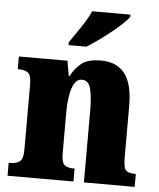

<svg xmlns="http://www.w3.org/2000/svg" viewBox="-54 -813 712 859"><g transform="rotate(5 302.0 -383.0)"><path d="M12 0V-58H16Q46 -58 61.5 -69.5Q77 -81 77 -125V-415Q77 -456 63 -467.5Q49 -479 20 -479H16V-536H234L246 -469H250Q267 -503 296 -526.5Q325 -550 384 -550Q454 -550 490.5 -504.5Q527 -459 527 -358V-128Q527 -82 538 -70Q549 -58 579 -58H583V0H355V-323Q355 -386 345.5 -421.5Q336 -457 307 -457Q285 -457 272.5 -435.5Q260 -414 254.5 -379Q249 -344 249 -305V-122Q249 -81 262.5 -69.5Q276 -58 305 -58H308V0ZM233 -619Q246 -639 264 -664.5Q282 -690 299 -717Q316 -744 325 -766H497V-756Q488 -743 467.5 -723.5Q447 -704 419.5 -682Q392 -660 364 -640Q336 -620 313 -606H233Z"/></g></svg>

Font: Noto Serif Thai Condensed Black
Style: Regular
Weight: 900
Width: 3
Designer: Monotype Design Team
Foundry: Monotype Imaging Inc.
Version: Version 2.002; ttfautohint (v1.8.4.7-5d5b)